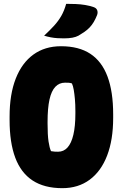

<svg xmlns="http://www.w3.org/2000/svg" viewBox="-20 -961 640 1001"><path d="M298 -720Q391 -720 451 -680.5Q511 -641 540.5 -562Q570 -483 570 -365V-346Q570 -232 538.5 -150Q507 -68 447.5 -24Q388 20 305 20Q211 20 150 -20Q89 -60 59.5 -139Q30 -218 30 -335V-354Q30 -469 62 -551Q94 -633 154 -676.5Q214 -720 298 -720ZM228 -317Q228 -257 233 -223.5Q238 -190 246 -173Q256 -171 264.5 -170.5Q273 -170 283 -170Q312 -170 332 -192Q352 -214 362.5 -258.5Q373 -303 373 -369V-382Q373 -417 370.5 -444.5Q368 -472 364.5 -492.5Q361 -513 355 -526Q346 -529 338.5 -529.5Q331 -530 319 -530Q289 -530 268.5 -508.5Q248 -487 238 -442Q228 -397 228 -326ZM325 -941Q349 -941 374.5 -940Q400 -939 424 -935Q448 -931 468 -924Q483 -919 487 -907Q491 -895 486 -882Q478 -862 468.5 -846Q459 -830 447 -817.5Q435 -805 420.5 -795Q406 -785 389 -775Q376 -768 357.5 -764.5Q339 -761 313 -761Q298 -761 280 -762Q262 -763 244 -766.5Q226 -770 210 -775Q240 -803 262 -827Q284 -851 299.5 -878Q315 -905 325 -941Z"/></svg>

Font: Recursive Monospace Casual Black
Style: Regular
Weight: 900
Version: Version 1.047